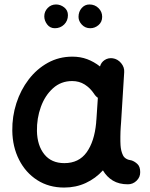

<svg xmlns="http://www.w3.org/2000/svg" viewBox="-20 -800 679 868"><path d="M558.1 33.2Q518.1 33.2 490.2 16.4Q462.4 -0.5 445.3 -29.8Q412.1 6.8 367.7 27.3Q323.2 47.9 270 47.9Q200.7 47.9 148.2 14.2Q95.7 -19.5 66.2 -77.9Q36.6 -136.2 35.6 -209Q34.7 -273.4 54 -333.3Q73.2 -393.1 109.6 -440.7Q146 -488.3 196.3 -516.1Q246.6 -543.9 307.1 -543.9Q343.3 -543.9 374 -532.5Q404.8 -521 432.1 -499.5Q437 -518.1 453.1 -528.6Q469.2 -539.1 489.3 -536.6Q512.2 -533.2 527.6 -514.6Q543 -496.1 541.5 -474.1L527.3 -245.6Q526.9 -236.3 525.9 -227.1Q524.4 -206.5 524.2 -182.6Q523.9 -158.7 524.9 -143.6Q526.4 -117.7 535.9 -98.1Q545.4 -78.6 575.2 -74.7Q589.4 -69.8 601.6 -58.1Q613.8 -46.4 613.8 -22Q614.3 0.5 597.7 16.8Q581.1 33.2 558.1 33.2ZM271 -62.5Q336.4 -62.5 371.6 -111.3Q406.7 -160.2 414.6 -243.7Q415 -247.6 415 -251Q415 -253.9 415.5 -256.3Q416 -258.8 416 -261.2L422.4 -357.9Q411.6 -365.2 405.3 -376Q387.7 -402.3 362.8 -418Q337.9 -433.6 306.2 -433.6Q255.9 -433.6 219.7 -401.1Q183.6 -368.7 164.8 -316.9Q146 -265.1 147 -207.5Q148.4 -142.1 180.4 -102.3Q212.4 -62.5 271 -62.5ZM441.9 -724.1Q441.9 -700.7 425.3 -686.5Q408.7 -672.4 388.2 -672.4Q365.2 -672.4 350.1 -688.5Q335 -704.6 335 -723.6Q335 -747.1 349.1 -763.4Q363.3 -779.8 384.3 -779.8Q408.7 -779.8 425.3 -763.4Q441.9 -747.1 441.9 -724.1ZM287.1 -731.4Q287.1 -706.1 270 -689.2Q252.9 -672.4 228 -672.4Q206.1 -672.4 193.1 -689.7Q180.2 -707 180.2 -726.1Q180.2 -748 195.6 -763.9Q210.9 -779.8 233.4 -779.8Q253.4 -779.8 270.3 -766.6Q287.1 -753.4 287.1 -731.4Z"/></svg>

Font: Mikhak-DS2-FD SemiBold
Style: Regular
Weight: 600
Designer: Amin Abedi
Version: Version 3.2